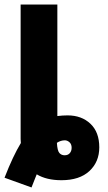

<svg xmlns="http://www.w3.org/2000/svg" viewBox="-20 -785 476 847"><path d="M0 -1Q19 -50 37 -88Q55 -126 72 -154Q71 -163 71 -172Q71 -181 71 -191V-765H233V-273Q256 -276 278 -276Q340 -276 379 -239Q418 -202 418 -135Q418 -71 374.5 -30.5Q331 10 251 10Q185 10 142 -16Q137 -3 131 11.5Q125 26 119 42ZM265 -100Q280 -100 288 -109.5Q296 -119 296 -133Q296 -149 286.5 -157.5Q277 -166 266 -166Q248 -166 231 -155Q233 -120 242 -110Q251 -100 265 -100Z"/></svg>

Font: Noto Sans ExtraCondensed Black
Style: Regular
Weight: 900
Width: 2
Designer: Monotype Design Team
Foundry: Monotype Imaging Inc.
Version: Version 2.013; ttfautohint (v1.8.4.7-5d5b)